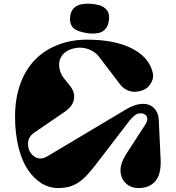

<svg xmlns="http://www.w3.org/2000/svg" viewBox="-20 -986 935 1022"><path d="M418 -814.9Q375 -825.2 362.1 -847.4Q349.1 -869.6 354 -902.8Q357.9 -927.7 373.5 -943.1Q389.2 -958.5 411.9 -962.9Q434.6 -967.3 458 -966.3Q481.4 -965.3 505.9 -959Q534.7 -951.7 550 -930.7Q565.4 -909.7 559.1 -874Q555.2 -847.7 541 -831.5Q526.9 -815.4 506.1 -810.8Q485.4 -806.2 463.9 -807.4Q442.4 -808.6 418 -814.9ZM320.8 -568.8 350.1 -532.2Q379.9 -497.1 373.8 -458.5Q367.7 -419.9 323.2 -390.1L162.1 -279.8Q126 -255.4 129.4 -212.9Q131.8 -178.2 157.7 -156.7Q188.5 -131.3 225.6 -150.4Q227.5 -151.4 230 -152.8L652.8 -404.8Q688 -425.8 719.7 -431.2Q751.5 -436.5 773.9 -427.7Q796.4 -418.9 810.1 -397.9Q823.7 -377 825.2 -346.2L835 -136.2Q838.4 -58.6 806.9 -21.7Q775.4 15.1 716.8 15.1Q678.7 15.1 651.9 -8.5Q625 -32.2 621.6 -71.8Q618.2 -111.3 649.9 -163.1L756.8 -328.1Q770 -352.5 760 -367.7Q750 -382.8 731 -382.8Q719.2 -382.8 711.9 -380.6Q704.6 -378.4 691.4 -367.2Q678.2 -356 661.1 -333L497.1 -119.1Q456.1 -65.4 427.5 -38.3Q398.9 -11.2 366 2Q333 15.1 288.1 15.1Q243.2 15.1 202.6 -9.3Q162.1 -33.7 129.9 -80.1Q97.7 -126.5 78.9 -200.4Q60.1 -274.4 60.1 -366.2Q60.1 -461.9 88.1 -539.3Q116.2 -616.7 166.7 -668.2Q217.3 -719.7 288.1 -747.3Q358.9 -774.9 443.8 -774.9Q585.9 -774.9 677 -730.7Q768.1 -686.5 791 -606.9Q798.3 -582.5 792.2 -563.2Q786.1 -543.9 772.9 -528.6Q759.8 -513.2 739.3 -505.6Q718.8 -498 698 -497.3Q677.2 -496.6 655.8 -506.8Q634.3 -517.1 619.1 -537.1L507.8 -683.1Q481.9 -716.3 439 -727.8Q396 -739.3 350.1 -721.2Q325.2 -710.4 311 -691.4Q296.9 -672.4 295.2 -650.9Q293.5 -629.4 300 -607.9Q306.6 -586.4 320.8 -568.8Z"/></svg>

Font: Pilowlava
Style: Regular
Weight: 400
Designer: Anton Moglia, Jérémy Landes, Maksym Kobuzan (Cyrillic), Velvetyne Type Foundry
Foundry: Anton Moglia, Jérémy Landes, Velvetyne Type Foundry
Version: Version 1.001;hotconv 1.0.109;makeotfexe 2.5.65596